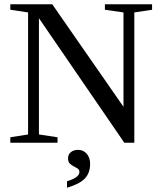

<svg xmlns="http://www.w3.org/2000/svg" viewBox="-20 -675 762 908"><path d="M564 -616.2 476.1 -628.9V-654.8H699.2V-628.9L615.2 -616.2V0H567.9L164.1 -588.9V-39.1L252 -25.9V0H28.8V-25.9L112.8 -39.1V-616.2L28.8 -628.9V-654.8H227.1L564 -169.9ZM406.2 99.6Q406.2 142.6 381.8 168.7Q357.4 194.8 296.9 212.9V182.1Q355.5 164.6 355.5 138.7Q355.5 127.4 347.2 122.1Q338.9 116.7 328.6 111.6Q318.4 106.4 310.1 98.4Q301.8 90.3 301.8 73.7Q301.8 55.2 315.2 44.4Q328.6 33.7 349.6 33.7Q374.5 33.7 390.4 52.5Q406.2 71.3 406.2 99.6Z"/></svg>

Font: Liberation Serif
Style: Regular
Weight: 400
Designer: Steve Matteson
Foundry: Ascender Corporation
Version: Version 2.1.5